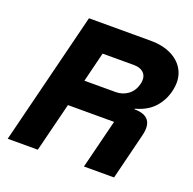

<svg xmlns="http://www.w3.org/2000/svg" viewBox="-120 -797 924 919"><g transform="rotate(20 341.5 -337.5)"><path d="M12.5 0 180.8 -675H495Q560 -675 605.4 -650.8Q650.8 -626.7 670 -583.8Q689.2 -540.8 675 -483.3Q662.5 -432.5 628.3 -395.8Q594.2 -359.2 535 -343.3L534.2 -340Q639.2 -340 612.5 -235L554.2 0H400.8L463.3 -250H228.3L165.8 0ZM262.5 -386.7H421.7Q456.7 -386.7 483.8 -406.7Q510.8 -426.7 520 -462.5Q529.2 -499.2 511.7 -518.8Q494.2 -538.3 459.2 -538.3H300Z"/></g></svg>

Font: Funnel Sans ExtraBold
Style: Italic
Weight: 800
Italic angle: -14.036°
Version: Version 1.000; Beta; Release 5; Build 24; ttfautohint (v1.8.